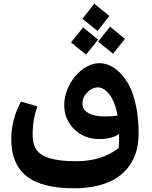

<svg xmlns="http://www.w3.org/2000/svg" viewBox="-20 -740 809 1022"><path d="M562 -654.8 499 -575.2 418.9 -640.1 481.9 -720.2ZM582 -454.1 502 -518.1 565.9 -598.1 645 -533.2ZM502 -528.8 438 -449.2 357.9 -514.2 422.9 -594.2ZM507.8 -403.8Q535.6 -403.8 563.5 -391.8Q591.3 -379.9 619.6 -351.6Q647.9 -323.2 669.4 -281.5Q690.9 -239.7 704.3 -174.6Q717.8 -109.4 717.8 -29.8Q717.8 19.5 706.3 62.3Q694.8 105 668.7 142.1Q642.6 179.2 603.3 205.6Q564 231.9 505.6 247.1Q447.3 262.2 374 262.2Q200.7 262.2 120.4 197Q40 131.8 40 2Q40 -104.5 91.8 -199.2L179.2 -173.8Q153.8 -106.9 153.8 -21Q153.8 28.3 174.6 57.9Q195.3 87.4 246.6 102.8Q297.9 118.2 386.2 118.2Q522 118.2 611.8 47.9Q615.2 3.4 613.8 -26.9Q577.6 0 507.8 0Q428.7 0 375.2 -52Q321.8 -104 321.8 -181.2Q321.8 -222.7 338.4 -263.7Q355 -304.7 381.1 -335.2Q407.2 -365.7 440.9 -384.8Q474.6 -403.8 507.8 -403.8ZM536.1 -120.1Q578.6 -120.1 606 -125Q591.8 -199.7 562.3 -237.3Q532.7 -274.9 501 -274.9Q470.7 -274.9 444.8 -248.5Q418.9 -222.2 418.9 -189Q418.9 -157.2 449.7 -138.7Q480.5 -120.1 536.1 -120.1Z"/></svg>

Font: FiraGO SemiBold
Style: Italic
Weight: 600
Italic angle: -8°
Designer: bBox Type GmbH
Foundry: bBox Type GmbH
Version: Version 1.001;PS 001.001;hotconv 1.0.88;makeotf.lib2.5.64775